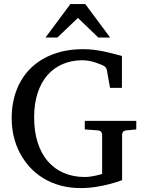

<svg xmlns="http://www.w3.org/2000/svg" viewBox="-20 -936 735 972"><path d="M619.1 -275.9Q608.4 -274.9 603.3 -268.8Q598.1 -262.7 598.1 -254.9V-23.9Q567.9 -12.7 533.7 -3.9Q504.4 3.9 466.6 10Q428.7 16.1 388.2 16.1Q332.5 16.1 284.9 2.9Q237.3 -10.3 198.5 -34.2Q159.7 -58.1 129.9 -91.1Q100.1 -124 79.8 -163.1Q59.6 -202.1 49.3 -246.3Q39.1 -290.5 39.1 -336.9Q39.1 -415.5 64 -480.2Q88.9 -544.9 135.7 -590.8Q182.6 -636.7 249.8 -661.9Q316.9 -687 400.9 -687Q429.2 -687 454.8 -683.8Q480.5 -680.7 504.4 -675.8Q528.3 -670.9 551.3 -664.8Q574.2 -658.7 597.2 -652.8V-491.2H537.1L521 -581.1Q519.5 -589.8 513.7 -595.9Q507.8 -602.1 501 -605Q493.7 -607.9 483.2 -612.3Q472.7 -616.7 459.5 -620.8Q446.3 -625 430.4 -627.9Q414.6 -630.9 397 -630.9Q342.8 -630.9 297.9 -611.8Q252.9 -592.8 220.7 -556.2Q188.5 -519.5 170.7 -465.6Q152.8 -411.6 152.8 -341.8Q152.8 -270 170.9 -213.9Q189 -157.7 222.4 -119.1Q255.9 -80.6 303.2 -60.3Q350.6 -40 409.2 -40Q425.8 -40 440.9 -42.5Q456.1 -44.9 467.8 -47.6Q479.5 -50.3 487.3 -52.7Q495.1 -55.2 497.1 -55.2V-254.9Q497.1 -262.7 491.9 -268.8Q486.8 -274.9 476.1 -275.9L409.2 -280.8V-324.2H669.9V-280.8ZM477.5 -746.1 374.5 -845.2 270.5 -746.1H210.4L336.4 -915.5H411.6L537.6 -746.1Z"/></svg>

Font: Charis SIL Am
Style: Regular
Weight: 400
Foundry: SIL International
Version: Version 5.000